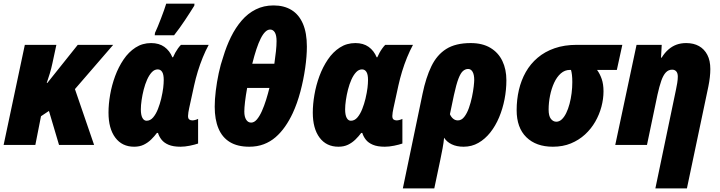

<svg xmlns="http://www.w3.org/2000/svg" viewBox="-21 -801 3978 1061"><path d="M-1 0 116.2 -553.2H290.5L268.6 -451.2Q262.7 -423.3 254.4 -395.5Q246.1 -367.7 237.3 -342.8H240.7L408.7 -553.2H604.5L393.1 -308.6L499 0H305.2L249.5 -188L205.6 -158.7L174.3 0Z M720.2 9.8Q653.8 9.8 616.2 -40.3Q578.6 -90.3 578.6 -178.7Q578.6 -225.1 587.6 -277.6Q596.7 -330.1 615.2 -380.4Q633.8 -430.7 661.9 -472.2Q689.9 -513.7 728 -538.3Q766.1 -563 814 -563Q857.9 -563 887.2 -542Q916.5 -521 931.6 -484.4H935.1Q940.4 -497.1 947.5 -509.8Q954.6 -522.5 962.6 -533.7Q970.7 -544.9 979 -553.2H1132.3Q1114.7 -521 1099.4 -483.2Q1084 -445.3 1072 -406Q1060.1 -366.7 1051.8 -329.1L1024.4 -203.6Q1022 -192.4 1020 -180.2Q1018.1 -168 1018.1 -160.2Q1018.1 -146 1024.7 -140.9Q1031.2 -135.7 1042 -135.7Q1048.3 -135.7 1057.1 -137.9Q1065.9 -140.1 1073.7 -144V-7.8Q1055.7 -1.5 1027.8 4.2Q1000 9.8 976.6 9.8Q936 9.8 910.6 -1Q885.3 -11.7 871.6 -29.3Q857.9 -46.9 852.1 -66.4H846.2Q832 -47.4 814 -29.8Q795.9 -12.2 773.2 -1.2Q750.5 9.8 720.2 9.8ZM789.1 -133.8Q809.6 -133.8 825.2 -152.1Q840.8 -170.4 851.8 -198.5Q862.8 -226.6 869.6 -254.9Q877.9 -290.5 880.9 -315.4Q883.8 -340.3 883.8 -359.4Q883.8 -389.6 875 -403.6Q866.2 -417.5 850.6 -417.5Q832.5 -417.5 817.9 -401.9Q803.2 -386.2 792 -361.1Q780.8 -335.9 773.2 -306.2Q765.6 -276.4 761.5 -247.6Q757.3 -218.8 757.3 -196.8Q757.3 -165.5 765.9 -149.7Q774.4 -133.8 789.1 -133.8ZM834 -606 835.4 -619.1Q842.3 -632.8 850.8 -654.1Q859.4 -675.3 868.7 -699.2Q877.9 -723.1 885.5 -744.6Q893.1 -766.1 897.5 -780.8H1053.7L1052.7 -769.5Q1041 -751 1027.8 -730.2Q1014.6 -709.5 1000.5 -688.5Q986.3 -667.5 971.4 -646.5Q956.5 -625.5 940.9 -606Z M1356.4 9.8Q1291.5 9.8 1249.3 -15.9Q1207 -41.5 1186.3 -91.1Q1165.5 -140.6 1165.5 -211.4Q1165.5 -251 1171.4 -299.3Q1177.2 -347.7 1187.7 -396.7Q1198.2 -445.8 1212.4 -486.3Q1230 -545.4 1255.4 -596.9Q1280.8 -648.4 1314.7 -687.7Q1348.6 -727.1 1392.6 -749Q1436.5 -771 1490.7 -771Q1548.8 -771 1589.8 -745.8Q1630.9 -720.7 1652.8 -670.2Q1674.8 -619.6 1674.8 -543.5Q1674.8 -490.7 1665.5 -425.3Q1656.2 -359.9 1638.9 -294.7Q1621.6 -229.5 1596.7 -175.8Q1578.1 -135.7 1554.4 -101.8Q1530.8 -67.9 1501.7 -42.7Q1472.7 -17.6 1436.5 -3.9Q1400.4 9.8 1356.4 9.8ZM1366.7 -123.5Q1383.8 -123.5 1398.7 -141.1Q1413.6 -158.7 1426.3 -187.3Q1439 -215.8 1449.5 -249.5Q1460 -283.2 1467.8 -314.9H1344.7Q1336.9 -272 1333 -238.5Q1329.1 -205.1 1329.1 -184.6Q1329.1 -155.8 1339.4 -139.6Q1349.6 -123.5 1366.7 -123.5ZM1373 -448.7H1495.1Q1500.5 -486.3 1503.9 -517.8Q1507.3 -549.3 1507.3 -574.2Q1507.3 -606 1497.8 -621.8Q1488.3 -637.7 1471.7 -637.7Q1458 -637.7 1445.1 -625.2Q1432.1 -612.8 1419.9 -588.6Q1407.7 -564.5 1396 -529.3Q1384.3 -494.1 1373 -448.7Z M1849.1 9.8Q1782.7 9.8 1745.1 -40.3Q1707.5 -90.3 1707.5 -178.7Q1707.5 -225.1 1716.6 -277.6Q1725.6 -330.1 1744.1 -380.4Q1762.7 -430.7 1790.8 -472.2Q1818.8 -513.7 1856.9 -538.3Q1895 -563 1942.9 -563Q1986.8 -563 2016.1 -542Q2045.4 -521 2060.5 -484.4H2064Q2069.3 -497.1 2076.4 -509.8Q2083.5 -522.5 2091.6 -533.7Q2099.6 -544.9 2107.9 -553.2H2261.2Q2243.7 -521 2228.3 -483.2Q2212.9 -445.3 2200.9 -406Q2189 -366.7 2180.7 -329.1L2153.3 -203.6Q2150.9 -192.4 2148.9 -180.2Q2147 -168 2147 -160.2Q2147 -146 2153.6 -140.9Q2160.2 -135.7 2170.9 -135.7Q2177.2 -135.7 2186 -137.9Q2194.8 -140.1 2202.6 -144V-7.8Q2184.6 -1.5 2156.7 4.2Q2128.9 9.8 2105.5 9.8Q2064.9 9.8 2039.6 -1Q2014.2 -11.7 2000.5 -29.3Q1986.8 -46.9 1981 -66.4H1975.1Q1960.9 -47.4 1942.9 -29.8Q1924.8 -12.2 1902.1 -1.2Q1879.4 9.8 1849.1 9.8ZM1918 -133.8Q1938.5 -133.8 1954.1 -152.1Q1969.7 -170.4 1980.7 -198.5Q1991.7 -226.6 1998.5 -254.9Q2006.8 -290.5 2009.8 -315.4Q2012.7 -340.3 2012.7 -359.4Q2012.7 -389.6 2003.9 -403.6Q1995.1 -417.5 1979.5 -417.5Q1961.4 -417.5 1946.8 -401.9Q1932.1 -386.2 1920.9 -361.1Q1909.7 -335.9 1902.1 -306.2Q1894.5 -276.4 1890.4 -247.6Q1886.2 -218.8 1886.2 -196.8Q1886.2 -165.5 1894.8 -149.7Q1903.3 -133.8 1918 -133.8Z M2205.1 240.2 2314 -282.7Q2332.5 -372.1 2362.8 -434.8Q2393.1 -497.6 2444.8 -530.3Q2496.6 -563 2580.1 -563Q2645 -563 2689 -536.6Q2732.9 -510.3 2755.1 -464.1Q2777.3 -418 2777.3 -357.4Q2777.3 -304.7 2767.1 -252.2Q2756.8 -199.7 2737.1 -152.6Q2717.3 -105.5 2688.5 -69.1Q2659.7 -32.7 2622.8 -11.5Q2585.9 9.8 2541 9.8Q2502.4 9.8 2474.9 -3.7Q2447.3 -17.1 2433.1 -40Q2430.7 -12.7 2424.6 19.5Q2418.5 51.8 2412.1 82.5L2378.9 240.2ZM2509.3 -135.7Q2529.3 -135.7 2544.4 -155Q2559.6 -174.3 2570.1 -204.1Q2580.6 -233.9 2587.2 -265.4Q2593.8 -296.9 2596.7 -322.5Q2599.6 -348.1 2599.6 -358.9Q2599.6 -388.2 2590.6 -404.1Q2581.5 -419.9 2565.9 -419.9Q2550.8 -419.9 2537.6 -408.7Q2524.4 -397.5 2512.5 -366.5Q2500.5 -335.4 2487.3 -274.9L2465.3 -169.9Q2471.7 -154.8 2482.9 -145.3Q2494.1 -135.7 2509.3 -135.7Z M3034.2 9.8Q2941.4 9.8 2887.7 -42.7Q2834 -95.2 2834 -192.4Q2834 -250 2846.4 -303.7Q2858.9 -357.4 2884.5 -402.8Q2910.2 -448.2 2950 -481.9Q2989.7 -515.6 3043.7 -534.4Q3097.7 -553.2 3166.5 -553.2H3418L3387.7 -414.6H3278.3Q3293.9 -393.6 3304 -364.7Q3314 -335.9 3314 -296.4Q3314 -254.4 3302.5 -211.2Q3291 -168 3268.3 -128.4Q3245.6 -88.9 3211.9 -57.9Q3178.2 -26.9 3133.8 -8.5Q3089.4 9.8 3034.2 9.8ZM3053.2 -128.4Q3069.8 -128.4 3083.5 -141.4Q3097.2 -154.3 3107.9 -176.3Q3118.7 -198.2 3126.2 -226.6Q3133.8 -254.9 3137.7 -285.9Q3141.6 -316.9 3141.6 -347.2Q3141.6 -371.1 3139.6 -387.2Q3137.7 -403.3 3134.3 -414.6H3127.9Q3100.1 -414.6 3078.1 -395.3Q3056.2 -376 3041.3 -343.8Q3026.4 -311.5 3018.6 -272.7Q3010.7 -233.9 3010.7 -195.3Q3010.7 -160.2 3023.2 -144.3Q3035.6 -128.4 3053.2 -128.4Z M3600.6 240.2 3714.4 -305.2Q3718.3 -322.3 3721.4 -342.3Q3724.6 -362.3 3724.6 -377.4Q3724.6 -396.5 3716.3 -406.2Q3708 -416 3693.4 -416Q3672.9 -416 3658.4 -400.6Q3644 -385.3 3633.3 -354.7Q3622.6 -324.2 3612.3 -277.8L3554.2 0H3378.9L3496.6 -553.2H3635.7L3631.8 -482.4H3635.3Q3652.3 -509.8 3672.9 -527.6Q3693.4 -545.4 3717.5 -554.2Q3741.7 -563 3771 -563Q3812 -563 3841.6 -546.4Q3871.1 -529.8 3887.7 -498Q3904.3 -466.3 3904.3 -419.4Q3904.3 -398.4 3901.6 -374.3Q3898.9 -350.1 3893.6 -323.7L3774.9 240.2Z"/></svg>

Font: Open Sans SemiCondensed ExtraBold
Style: Italic
Weight: 800
Width: 4
Italic angle: -12°
Designer: Monotype Design Team
Foundry: Monotype Imaging Inc.
Version: Version 3.003